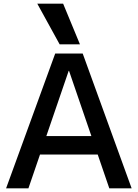

<svg xmlns="http://www.w3.org/2000/svg" viewBox="-20 -1020 746 1040"><path d="M13 0 279 -730H428L693 0H572L354 -636H352L134 0ZM151 -183V-283H556V-183ZM303 -780 182 -1000H322L413 -780Z"/></svg>

Font: M PLUS 2 Thin Medium
Style: Regular
Weight: 500
Version: Version 1.001